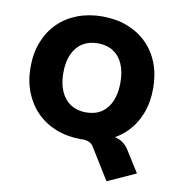

<svg xmlns="http://www.w3.org/2000/svg" viewBox="-99 -805 1034 1120"><g transform="rotate(10 418.5 -244.5)"><path d="M607 227 494 44Q484 26 466 18Q448 10 419 10L555 -41Q586 -41 612 -35Q638 -29 658.5 -14.5Q679 0 694 24L774 151ZM418 11Q337 11 270.5 -15Q204 -41 156 -89Q108 -137 81.5 -204Q55 -271 55 -353Q55 -436 81.5 -503Q108 -570 156 -617.5Q204 -665 271 -690.5Q338 -716 418 -716Q499 -716 565.5 -690.5Q632 -665 680.5 -617.5Q729 -570 755 -503Q781 -436 781 -354Q781 -271 755 -204Q729 -137 681 -88.5Q633 -40 566 -14.5Q499 11 418 11ZM418 -148Q472 -148 509.5 -172.5Q547 -197 567 -243Q587 -289 587 -353Q587 -418 567 -463.5Q547 -509 509.5 -533Q472 -557 418 -557Q366 -557 328 -533Q290 -509 269.5 -463.5Q249 -418 249 -353Q249 -289 269.5 -243Q290 -197 328 -172.5Q366 -148 418 -148Z"/></g></svg>

Font: Nunito Sans 9pt Black
Style: Regular
Weight: 900
Version: Version 3.101;gftools[0.9.27]